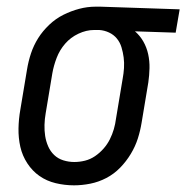

<svg xmlns="http://www.w3.org/2000/svg" viewBox="-20 -548 559 576"><path d="M202 8Q174 8 147 1.5Q120 -5 98.5 -20Q77 -35 62 -58Q47 -81 41 -107.5Q35 -134 35.5 -162.5Q36 -191 41 -219L61 -339Q65 -364 73 -388Q81 -412 94.5 -433.5Q108 -455 127.5 -473.5Q147 -492 170 -503.5Q193 -515 217.5 -521.5Q242 -528 267 -528H281L519 -520L507 -450L385 -454Q400 -441 410 -423.5Q420 -406 424.5 -385.5Q429 -365 428.5 -343.5Q428 -322 425 -301L405 -181Q401 -156 393.5 -132.5Q386 -109 372.5 -86.5Q359 -64 340.5 -45Q322 -26 299 -14Q276 -2 251 3Q226 8 202 8ZM203 -62Q219 -62 235 -66Q251 -70 265 -79.5Q279 -89 290.5 -102Q302 -115 309.5 -130Q317 -145 321.5 -160.5Q326 -176 328 -192L348 -312Q351 -328 352 -344Q353 -360 351 -375.5Q349 -391 344.5 -406Q340 -421 330.5 -432.5Q321 -444 307 -450.5Q293 -457 278 -458H262Q239 -458 215.5 -447Q192 -436 175.5 -417Q159 -398 150 -374.5Q141 -351 137 -328L117 -208Q114 -191 113.5 -173.5Q113 -156 115.5 -140Q118 -124 124.5 -109Q131 -94 142.5 -83Q154 -72 170 -67Q186 -62 203 -62Z"/></svg>

Font: Iosevka Curly Slab
Style: Italic
Weight: 400
Italic angle: -9°
Monospace: yes
Designer: Belleve Invis
Foundry: Belleve Invis
Version: Version 22.1.2; ttfautohint (v1.8.4)